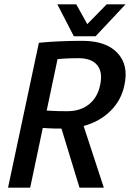

<svg xmlns="http://www.w3.org/2000/svg" viewBox="-20 -864 599 884"><path d="M159 -667Q159 -667 187 -669.5Q215 -672 261 -674Q307 -676 359 -676Q468 -676 520.5 -620.5Q573 -565 553 -473Q539 -403 489 -353.5Q439 -304 365 -284L458 0H346L263 -272Q223 -272 200 -273.5Q177 -275 177 -275L119 0H17ZM342 -596Q298 -596 271.5 -594Q245 -592 245 -592L195 -355Q195 -355 220.5 -353.5Q246 -352 290 -352Q350 -352 389.5 -383.5Q429 -415 441 -472Q454 -531 428 -563.5Q402 -596 342 -596ZM558 -844 420 -697H320L244 -844H331L382 -753L471 -844Z"/></svg>

Font: Epunda Sans Medium
Style: Italic
Weight: 500
Italic angle: -12.0243°
Designer: Simon Atzbach
Foundry: typofactur
Version: Version 2.204; ttfautohint (v1.8.4.7-5d5b)